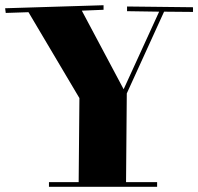

<svg xmlns="http://www.w3.org/2000/svg" viewBox="-53 -717 766 742"><path d="M347.2 -679.2 263.2 -675.8 424.8 -372.1 562 -671.9 438 -673.8V-691.9L692.9 -689V-670.9L581.1 -671.9L437 -356L434.1 -13.2H554.2V4.9H136.2V-13.2H251L253.9 -337.9L57.1 -669.9L-30.8 -667L-33.2 -685.1L347.2 -696.8Z"/></svg>

Font: Purple Purse
Style: Regular
Weight: 400
Designer: Astigmatic (AOETI)
Foundry: Astigmatic (AOETI)
Version: Version 1.000